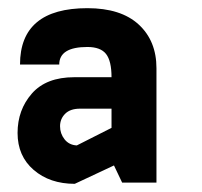

<svg xmlns="http://www.w3.org/2000/svg" viewBox="-20 -744 494 470"><path d="M194 -629Q125 -629 125 -586H29Q29 -724 194 -724Q276 -724 319.5 -684Q363 -644 363 -577V-297H279L259 -339L163 -294Q102 -294 62.5 -328Q23 -362 23 -418.5Q23 -475 58 -515Q93 -555 162 -555H253Q253 -595 239.5 -612Q226 -629 194 -629ZM253 -431V-478H176Q152 -478 139.5 -465.5Q127 -453 127 -435Q127 -417 138 -403Q149 -389 168 -388Z"/></svg>

Font: Viga
Style: Regular
Weight: 400
Designer: Oscar Yáñez
Foundry: Fontstage
Version: Version 1.001